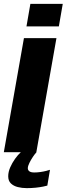

<svg xmlns="http://www.w3.org/2000/svg" viewBox="-29 -791 346 998"><path d="M128.9 -771 108.6 -653.7H276.9L297.2 -771ZM-9.1 0H159.9L264.4 -592.7H95.4ZM110.3 186.9Q134 186.9 156.5 184.6Q178.9 182.2 195.1 178.9Q211.4 175.5 217 173.7L230.8 91.6Q224.4 93.9 210.7 97.4Q196.9 100.9 180.6 103.2Q164.2 105.5 149.6 105.5Q131.8 105.5 123.7 99.5Q115.6 93.5 115.6 83.5Q115.6 72.6 123.5 56.4Q131.4 40.2 142 24.3Q152.7 8.5 160.8 0H79.3Q64.3 13.6 49.3 34.5Q34.3 55.4 24 79.1Q13.7 102.9 13.7 125.3Q13.7 148.9 27.5 162.3Q41.4 175.7 63.3 181.3Q85.2 186.9 110.3 186.9Z"/></svg>

Font: Anybody Thin
Style: Italic
Weight: 100
Italic angle: -10°
Designer: Tyler Finck
Foundry: Etcetera Type Company
Version: Version 1.114;gftools[0.9.25]